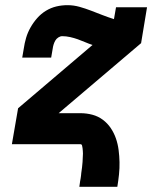

<svg xmlns="http://www.w3.org/2000/svg" viewBox="-20 -558 640 743"><path d="M287 165Q288 160 288.5 154.5Q289 149 290 143.5Q291 138 292 132.5Q293 127 293.5 122Q294 117 294.5 111.5Q295 106 296 100.5Q297 95 297.5 89.5Q298 84 298.5 79Q299 74 299.5 68.5Q300 63 300 57.5Q300 52 300.5 47Q301 42 301 36.5Q301 31 300.5 26Q300 21 299.5 15.5Q299 10 297.5 5Q296 0 291 0H26L50 -139L338 -384Q323 -389 309 -395Q295 -401 281 -406Q267 -411 251.5 -414.5Q236 -418 221 -418Q213 -418 205.5 -413Q198 -408 194 -401Q190 -394 187.5 -386Q185 -378 184 -370L178 -335H66L72 -370Q75 -391 81 -411.5Q87 -432 98 -451.5Q109 -471 124 -488Q139 -505 158 -516.5Q177 -528 198 -533Q219 -538 241 -538Q265 -538 288 -531.5Q311 -525 333 -516.5Q355 -508 377 -499.5Q399 -491 421 -484L429 -530H549L526 -391L207 -120H291Q315 -120 337.5 -114Q360 -108 378 -94.5Q396 -81 408.5 -62.5Q421 -44 428.5 -22.5Q436 -1 439 22.5Q442 46 442.5 69.5Q443 93 440.5 117Q438 141 434 165Z"/></svg>

Font: Iosevka Slab Heavy Extended
Style: Italic
Weight: 900
Width: 7
Italic angle: -9°
Monospace: yes
Designer: Belleve Invis
Foundry: Belleve Invis
Version: Version 11.1.0; ttfautohint (v1.8.3)